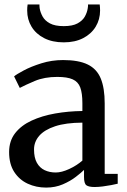

<svg xmlns="http://www.w3.org/2000/svg" viewBox="-20 -839 576 870"><path d="M188.9 11Q144.1 11 105.9 -6.5Q67.8 -24 44.5 -59.8Q21.3 -95.5 21.3 -150Q21.3 -200.5 48.7 -235.7Q76.2 -270.8 123.1 -292.5Q170.1 -314.2 229.5 -324.7Q289 -335.2 353.3 -336V-371.5Q353.3 -416.7 343.7 -442.6Q334.1 -468.4 309.5 -479.4Q284.9 -490.5 239.5 -490.5Q181.2 -490.5 137.4 -472Q93.6 -453.4 69.6 -440.6L43.9 -492.9Q54 -501.9 87.2 -519.6Q120.3 -537.4 167.3 -552.1Q214.3 -566.9 265.9 -566.9Q336.3 -566.9 377.6 -546.7Q418.8 -526.6 436.6 -483.2Q454.4 -439.8 454.4 -370.3V-51.1H513.4V-6.6Q502.3 -3.8 484.1 -0.3Q465.9 3.2 445.8 5.8Q425.6 8.4 408.7 8.4Q382.3 8.4 371.5 0.5Q360.7 -7.4 360.7 -37.1V-69Q348.2 -56.6 323.6 -37.6Q299 -18.6 264.8 -3.8Q230.6 11 188.9 11ZM232.5 -57.4Q259.2 -57.4 293.3 -73.1Q327.4 -88.8 353.3 -111.3V-283.3Q278.3 -282.9 229.8 -266.9Q181.3 -250.8 157.7 -223.6Q134.2 -196.4 134.2 -161.8Q134.2 -124.6 147 -101.6Q159.8 -78.6 182.1 -68Q204.4 -57.4 232.5 -57.4ZM268.9 -647.1Q217.1 -647.1 180 -666.2Q142.8 -685.3 123 -718Q103.2 -750.7 103.2 -791.1Q103.2 -797.6 103.6 -805.4Q104 -813.1 105.2 -818.7H158.7Q158.7 -815.6 158.9 -811.3Q159.2 -807 159.7 -801.9Q162.7 -783 173 -764.2Q183.4 -745.4 206.2 -733Q229 -720.6 268.9 -720.6Q308.6 -720.6 331.3 -733Q354.1 -745.4 364.5 -764.1Q374.9 -782.9 377.6 -801.7Q378.6 -806.9 378.8 -811.2Q378.9 -815.6 378.8 -818.7H431.8Q432.5 -813.1 433 -805.4Q433.5 -797.8 433.5 -791.3Q433.5 -750.8 413.6 -718.1Q393.7 -685.3 356.8 -666.2Q319.9 -647.1 268.9 -647.1Z"/></svg>

Font: Merriweather Light
Style: Regular
Weight: 300
Designer: Eben Sorkin
Foundry: Eben Sorkin
Version: Version 2.100